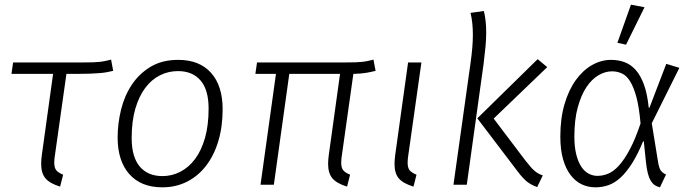

<svg xmlns="http://www.w3.org/2000/svg" viewBox="-20 -790 2935 821"><path d="M264 -474 216 -134Q214 -122 213 -112.5Q212 -103 212 -95Q212 -72 221 -61.5Q230 -51 250 -43L237 8Q192 -6 174 -28Q156 -50 156 -89Q156 -107 159 -128L207 -474H29L36 -523H337Q360 -523 376.5 -523.5Q393 -524 406.5 -525.5Q420 -527 431.5 -529.5Q443 -532 455 -535L464 -487Q451 -484 438 -481.5Q425 -479 407.5 -477.5Q390 -476 366 -475Q342 -474 307 -474Z M483 -202Q483 -261 497.5 -320.5Q512 -380 543.5 -427.5Q575 -475 624 -504.5Q673 -534 742 -534Q833 -534 882.5 -478.5Q932 -423 932 -323Q932 -248 913.5 -186.5Q895 -125 861 -81Q827 -37 779.5 -13Q732 11 674 11Q583 11 533 -45.5Q483 -102 483 -202ZM741 -486Q700 -486 664 -468Q628 -450 601 -414Q574 -378 558.5 -324.5Q543 -271 543 -200Q543 -119 577.5 -78Q612 -37 675 -37Q715 -37 751 -55.5Q787 -74 814 -110Q841 -146 856.5 -200Q872 -254 872 -326Q872 -406 837.5 -446Q803 -486 741 -486Z M1160 -474H1072L1079 -523H1459Q1482 -523 1498.5 -523.5Q1515 -524 1528.5 -525.5Q1542 -527 1553.5 -529.5Q1565 -532 1577 -535L1586 -487Q1566 -482 1545.5 -478.5Q1525 -475 1491 -474L1443 -134Q1441 -122 1440 -112.5Q1439 -103 1439 -95Q1439 -72 1448 -61.5Q1457 -51 1477 -43L1464 8Q1419 -6 1401 -28Q1383 -50 1383 -89Q1383 -107 1386 -128L1434 -474H1217L1151 0H1094Z M1782 -523 1727 -134Q1725 -122 1724 -112.5Q1723 -103 1723 -95Q1723 -72 1732 -61.5Q1741 -51 1761 -43L1748 8Q1703 -6 1685 -27.5Q1667 -49 1667 -89Q1667 -105 1670 -128L1725 -523Z M2320 -503 2091 -283 2224 -107Q2238 -89 2248 -77.5Q2258 -66 2267 -58.5Q2276 -51 2284 -47Q2292 -43 2301 -40L2277 10Q2252 1 2234.5 -12.5Q2217 -26 2195 -55L2021 -284L2279 -537ZM2049 -743Q2059 -703 2059 -651Q2059 -622 2056 -590Q2053 -558 2048 -518L1976 0H1919L1992 -520Q1997 -556 1999.5 -585.5Q2002 -615 2002 -641Q2002 -694 1992 -735Z M2730 -186Q2707 -130 2683 -92Q2659 -54 2634 -31Q2609 -8 2582.5 1.5Q2556 11 2526 11Q2494 11 2467 -2Q2440 -15 2419.5 -42Q2399 -69 2387.5 -109.5Q2376 -150 2376 -206Q2376 -284 2394 -345Q2412 -406 2442.5 -448Q2473 -490 2512 -512Q2551 -534 2593 -534Q2624 -534 2651 -524Q2678 -514 2699 -490Q2720 -466 2734 -427Q2748 -388 2754 -330L2757 -329L2829 -517L2885 -500L2767 -263L2794 -97Q2798 -72 2805.5 -61Q2813 -50 2828 -44L2802 11Q2789 8 2779.5 1.5Q2770 -5 2762.5 -17.5Q2755 -30 2750 -49.5Q2745 -69 2742 -98L2733 -185ZM2597 -485Q2568 -485 2539.5 -468.5Q2511 -452 2488 -418Q2465 -384 2450.5 -331Q2436 -278 2436 -206Q2436 -162 2444 -130Q2452 -98 2465.5 -77.5Q2479 -57 2497 -47.5Q2515 -38 2534 -38Q2558 -38 2581 -47.5Q2604 -57 2627 -82.5Q2650 -108 2673 -151Q2696 -194 2719 -262Q2713 -331 2701.5 -374Q2690 -417 2674.5 -442Q2659 -467 2639 -476Q2619 -485 2597 -485ZM2620 -607 2678 -770 2736 -759 2657 -599Z"/></svg>

Font: Glekhifnjqigglhiwekvrgaqftz
Style: Regular
Weight: 300
Italic angle: -8°
Designer: Carrois Corporate & Edenspiekermann
Foundry: Carrois Corporate GbR & Edenspiekermann AG
Version: Version 2.001